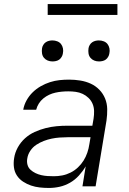

<svg xmlns="http://www.w3.org/2000/svg" viewBox="-20 -922 640 950"><path d="M222 8Q199 8 176.5 5.5Q154 3 133.5 -4Q113 -11 94.5 -23Q76 -35 64 -53Q52 -71 49 -93.5Q46 -116 50 -140Q54 -167 68 -192.5Q82 -218 103.5 -237.5Q125 -257 151.5 -269Q178 -281 205.5 -288Q233 -295 260 -297.5Q287 -300 314 -300H437L443 -335Q446 -354 445.5 -373Q445 -392 438 -408.5Q431 -425 418 -437.5Q405 -450 389 -457.5Q373 -465 355 -467.5Q337 -470 318 -470Q302 -470 286 -468.5Q270 -467 254 -463.5Q238 -460 223 -453Q208 -446 194.5 -435Q181 -424 172 -409.5Q163 -395 159 -379H95Q99 -403 111.5 -425.5Q124 -448 142 -465.5Q160 -483 182 -495.5Q204 -508 227.5 -515.5Q251 -523 274.5 -525.5Q298 -528 322 -528Q350 -528 377.5 -523.5Q405 -519 429 -508Q453 -497 471.5 -478Q490 -459 500 -434.5Q510 -410 510.5 -382Q511 -354 507 -326L453 0H388L404 -99Q390 -75 370.5 -53.5Q351 -32 326.5 -18Q302 -4 275.5 2Q249 8 222 8ZM247 -50Q267 -50 288 -54Q309 -58 329 -68Q349 -78 365.5 -93.5Q382 -109 393.5 -127.5Q405 -146 412 -166.5Q419 -187 422 -208L428 -243H314Q295 -243 275 -241.5Q255 -240 235.5 -236Q216 -232 196.5 -224.5Q177 -217 159.5 -205.5Q142 -194 130 -176Q118 -158 115 -138Q112 -122 116 -107Q120 -92 131 -82Q142 -72 155.5 -65.5Q169 -59 184 -55.5Q199 -52 215 -51Q231 -50 247 -50ZM470 -618Q457 -618 446 -622.5Q435 -627 427.5 -636Q420 -645 418 -657.5Q416 -670 418 -683Q419 -691 424 -699.5Q429 -708 436.5 -713Q444 -718 452.5 -720Q461 -722 469 -722Q482 -722 493.5 -717.5Q505 -713 512 -704Q519 -695 521.5 -682.5Q524 -670 521 -657Q520 -649 515 -640.5Q510 -632 503 -627Q496 -622 487 -620Q478 -618 470 -618ZM240 -618Q227 -618 216 -622.5Q205 -627 197.5 -636Q190 -645 188 -657.5Q186 -670 188 -683Q189 -691 194 -699.5Q199 -708 206.5 -713Q214 -718 222.5 -720Q231 -722 239 -722Q252 -722 263.5 -717.5Q275 -713 282 -704Q289 -695 291.5 -682.5Q294 -670 291 -657Q290 -649 285 -640.5Q280 -632 273 -627Q266 -622 257 -620Q248 -618 240 -618ZM561 -848H216V-902H561Z"/></svg>

Font: Iosevka Light Extended Oblique
Style: Regular
Weight: 300
Width: 7
Italic angle: -9°
Monospace: yes
Designer: Belleve Invis
Foundry: Belleve Invis
Version: Version 32.5.0; ttfautohint (v1.8.4)